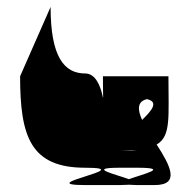

<svg xmlns="http://www.w3.org/2000/svg" viewBox="-20 -526 549 554"><path d="M38 -306C38 -132 68 -42 226 -42C384 -42 68 8 226 8H326C336 8 345 7 352 7C359 7 366 8 376 8H426C502 8 470 -50 432 -109C474 -133 466 -189 466 -306H277C277 -162 287 -314 226 -314C165 -314 126 -362 126 -506ZM326 -42H376C473 -42 393 -24 352 -9C311 -24 229 -42 326 -42ZM326 -92C338 -92 350 -93 360 -93C365 -93 370 -92 376 -92ZM390 -180C377 -209 375 -233 404 -240C439 -232 418 -207 390 -180Z"/></svg>

Font: Digital Distortion
Style: Regular
Weight: 400
Version: Version 1